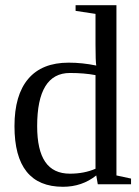

<svg xmlns="http://www.w3.org/2000/svg" viewBox="-20 -714 540 744"><path d="M353 -34.2Q297.9 9.8 224.1 9.8Q36.1 9.8 36.1 -225.1Q36.1 -345.7 89.4 -408.4Q142.6 -471.2 246.1 -471.2Q298.8 -471.2 353 -460Q350.1 -476.1 350.1 -541V-660.2L272.9 -671.9V-693.8H431.2V-34.2L487.8 -22V0H358.9ZM124 -225.1Q124 -132.3 155.3 -86.7Q186.5 -41 251 -41Q306.2 -41 350.1 -60.1V-422.9Q306.6 -431.2 251 -431.2Q124 -431.2 124 -225.1Z"/></svg>

Font: Liberation Serif
Style: Regular
Weight: 400
Designer: Steve Matteson
Foundry: Ascender Corporation
Version: Version 2.1.5